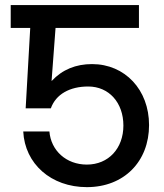

<svg xmlns="http://www.w3.org/2000/svg" viewBox="-20 -748 664 778"><path d="M332 10.3C482.9 10.3 584 -93.8 584 -241.2C584 -384.3 486.3 -488.3 353 -488.3C287.6 -488.3 232.9 -466.3 189.9 -420.4H189L205.1 -634.8H543V-727.5H23.4V-634.8H102.5L84 -309.1H186C206.5 -366.2 262.7 -397.5 337.4 -397.5C421.9 -397.5 480 -331.5 480 -239.3C480 -147 419.9 -81.1 332 -81.1C248.5 -81.1 186.5 -137.7 180.2 -215.3H74.2C80.6 -84.5 186.5 10.3 332 10.3Z"/></svg>

Font: Inteeer Medium
Style: Regular
Weight: 500
Designer: Rasmus Andersson
Foundry: rsms
Version: Version 4.001;Glyphs 3.4 (3402)